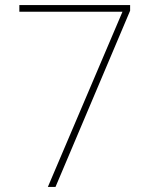

<svg xmlns="http://www.w3.org/2000/svg" viewBox="-20 -734 591 754"><path d="M461 -688 168 0H198L491 -692V-714H56V-688Z"/></svg>

Font: Noto Sans Gurmukhi Thin
Style: Regular
Weight: 100
Designer: Jelle Bosma - Monotype Design Team
Foundry: Monotype Imaging Inc.
Version: Version 2.004